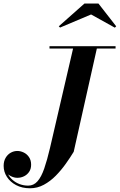

<svg xmlns="http://www.w3.org/2000/svg" viewBox="-52 -1004 658 1055"><path d="M113 30.5Q69 30.5 36.5 13.2Q4 -4 -14 -32Q-32 -60 -32 -92.5Q-32 -118 -21.2 -136.5Q-10.5 -155 6.8 -164.8Q24 -174.5 43.5 -174.5Q60.5 -174.5 78 -166.2Q95.5 -158 107.2 -141Q119 -124 119 -99Q119 -76 108.2 -60Q97.5 -44 80.2 -35.5Q63 -27 43.5 -27Q26 -27 8.8 -35.5Q-8.5 -44 -19.8 -58.8Q-31 -73.5 -31 -92.5H-19.5Q-19 -69.5 -9.5 -50Q0 -30.5 17 -15.5Q34 -0.5 56.2 7.8Q78.5 16 103 16Q133 16 154 -7.8Q175 -31.5 191 -77.8Q207 -124 222.5 -190L352.5 -750H483L353 -170Q334 -138.5 309.2 -103.8Q284.5 -69 254.5 -38.5Q224.5 -8 189 11.2Q153.5 30.5 113 30.5ZM220 -737.5V-750H583V-737.5ZM278 -852.5 271 -859.5 412 -984.5H489L586.5 -859.5L579 -852L448.5 -924.5Z"/></svg>

Font: Bodoni Moda 18pt SemiBold
Style: Italic
Weight: 600
Italic angle: -13°
Designer: Owen Earl
Foundry: indestructible type
Version: Version 2.005